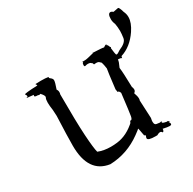

<svg xmlns="http://www.w3.org/2000/svg" viewBox="-149 -801 977 972"><g transform="rotate(-30 340.0 -314.5)"><path d="M228 19Q328 16 412 -45Q438 -64 440 -67Q441 -67 449 -22L447 -24L457 -17Q452 -9 452 -3Q452 11 497 11H507Q519 4 526 4Q534 4 538 12Q546 12 547 -4Q573 2 585 2Q596 2 596 -5Q596 -11 590 -19L599 -17L588 -26L587 -25Q587 -24 585 -24L580 -25Q559 -29 559 -34L561 -38Q561 -40 559 -40L551 -38Q527 -40 525 -44Q520 -49 520 -60Q520 -68 523 -81L518 -186Q520 -190 520 -197Q520 -210 512 -232Q522 -238 522 -249Q522 -256 518 -265Q516 -354 512 -380Q526 -409 526 -420V-421H532Q543 -421 548 -416L551 -429V-427Q611 -446 653 -508Q680 -548 680 -581Q680 -599 672 -615Q663 -647 656.5 -646.5Q650 -646 628 -641Q619 -648 613 -648Q597 -648 597 -615Q597 -600 604 -584Q608 -562 608 -540Q608 -526 604.5 -501Q601 -476 557 -458Q540 -446 534 -446Q532 -446 530 -449.5Q528 -453 524 -489Q527 -492 527 -493Q527 -495 524 -495Q518 -511 515 -511L513 -510L514 -514Q514 -517 511 -517Q507 -517 496 -509Q486 -512 434 -514L437 -520L432 -512Q391 -501 380 -501H361L367 -498L362 -492L361 -483Q361 -475 366 -475L370 -476Q376 -478 383 -478Q389 -478 396 -476Q397 -476 409 -466L406 -468Q406 -466 409 -460L422 -461Q437 -461 442 -452H443Q449 -452 455 -410Q452 -398 440 -296L442 -284Q442 -282 441 -281Q452 -280 456 -266Q443 -156 439.5 -138.5Q436 -121 428 -121L425 -122L420 -111L421 -110Q422 -110 427 -117Q371 -64 309 -58Q291 -56 275 -56Q234 -56 202 -69Q195 -94 190 -173.5Q185 -253 185 -414Q187 -420 187 -426Q187 -436 181 -444Q194 -480 194 -492Q194 -495 192 -499.5Q190 -504 182 -510Q177 -513 177 -517L178 -520Q162 -523 134 -523L102 -522Q107 -514 107 -512V-511H106Q31 -508 31 -503Q31 -500 36 -494V-487L28 -484Q28 -483 34.5 -482.5Q41 -482 68 -479Q66 -476 66 -473Q66 -467 84 -467Q89 -465 93 -465Q97 -465 99 -467Q115 -450 115 -441L114 -437Q109 -429 109 -409Q109 -391 113 -365L115 -329Q110 -212 110 -157Q110 2 228 19Z"/></g></svg>

Font: Xiaobo Songti 小帛宋体
Style: Regular
Weight: 400
Version: Version 1.501;March 17, 2024;FontCreator 14.0.0.2814 64-bit